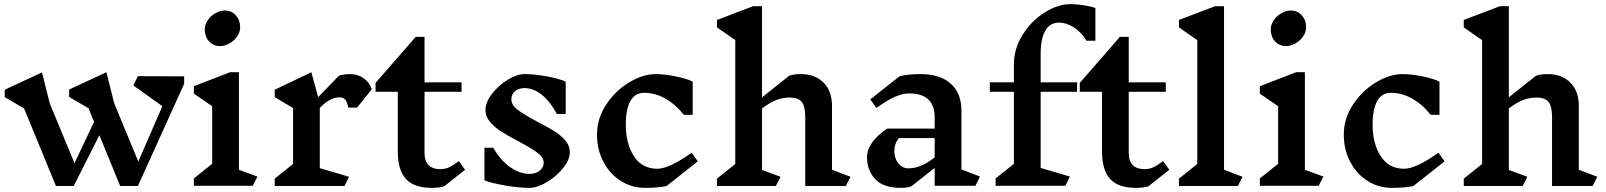

<svg xmlns="http://www.w3.org/2000/svg" viewBox="-20 -903 7804 933"><path d="M875 -496 650 1H564L463 -246L338 1H252L97 -376L3 -431V-467L184 -551L222 -400L342 -110L437 -311L410 -377L316 -432V-468L497 -552L535 -401L652 -118L769 -387L628 -488L650 -533L875 -532Z M1208 0H922V-36L1011 -107V-387L922 -448V-484L1098 -552H1141V-78L1231 -45ZM1147 -771Q1147 -747 1132 -725.5Q1117 -704 1094 -691.5Q1071 -679 1049 -679Q1017 -679 996 -702Q975 -725 975 -760Q975 -784 990 -805.5Q1005 -827 1028 -839.5Q1051 -852 1072 -852Q1105 -852 1126 -828.5Q1147 -805 1147 -771Z M1534 -379V-86L1676 -44L1654 1H1315V-35L1404 -106V-378L1315 -431V-467L1493 -552L1526 -431L1627 -535Q1650 -543 1681 -543Q1718 -543 1745.5 -524Q1773 -505 1787 -470L1715 -380H1672Q1668 -407 1658 -418.5Q1648 -430 1630 -430Q1609 -430 1586 -419Q1563 -408 1534 -379Z M2139 2Q2114 10 2078 10Q1992 10 1952.5 -33.5Q1913 -77 1913 -168V-457H1805V-500L2000 -724H2043V-503H2223V-457H2043V-160Q2043 -81 2121 -81Q2142 -81 2161 -89.5Q2180 -98 2210 -120L2240 -78Z M2500 -216Q2447 -244 2415.5 -264Q2384 -284 2361.5 -310.5Q2339 -337 2339 -369Q2339 -405 2370 -446Q2401 -487 2446.5 -515Q2492 -543 2530 -543Q2577 -543 2639 -531.5Q2701 -520 2729 -506V-349H2686Q2655 -408 2614 -441.5Q2573 -475 2529 -475Q2500 -475 2482.5 -459.5Q2465 -444 2465 -421Q2465 -392 2496 -369Q2527 -346 2592 -311Q2643 -285 2674 -265.5Q2705 -246 2727 -220.5Q2749 -195 2749 -164Q2749 -127 2716.5 -86.5Q2684 -46 2637.5 -18Q2591 10 2552 10Q2502 10 2432.5 -2Q2363 -14 2334 -27V-185H2377Q2411 -125 2458 -91.5Q2505 -58 2553 -58Q2584 -58 2603 -74Q2622 -90 2622 -112Q2622 -138 2592 -160.5Q2562 -183 2500 -216Z M3346 -506V-345H3303Q3264 -395 3214 -423.5Q3164 -452 3110 -452Q3066 -452 3043.5 -412.5Q3021 -373 3021 -297Q3021 -205 3060.5 -144Q3100 -83 3174 -83Q3232 -83 3341 -161L3371 -119L3219 1Q3176 10 3116 10Q3049 10 2995.5 -24.5Q2942 -59 2911.5 -118Q2881 -177 2881 -249Q2881 -327 2925.5 -394.5Q2970 -462 3037 -502.5Q3104 -543 3167 -543Q3209 -543 3265 -531.5Q3321 -520 3346 -506Z M4090 1H3893V-333Q3893 -386 3876 -407.5Q3859 -429 3817 -429Q3786 -429 3755 -418Q3724 -407 3683 -376V-77L3773 -44L3750 1H3464V-35L3553 -106V-708L3464 -770V-806L3640 -873H3683V-430L3815 -535Q3838 -543 3871 -543Q3941 -543 3982 -501.5Q4023 -460 4023 -389V-78L4113 -44Z M4720 0H4522V-87L4409 2Q4389 10 4359 10Q4271 10 4232 -33.5Q4193 -77 4193 -139Q4193 -175 4218 -210.5Q4243 -246 4291 -278H4522V-332Q4522 -449 4397 -449Q4334 -449 4239 -378L4209 -420L4352 -533Q4398 -543 4452 -543Q4547 -543 4599.5 -497Q4652 -451 4652 -364V-80L4742 -45ZM4522 -138V-232H4348Q4336 -217 4331 -202Q4326 -187 4326 -169Q4326 -134 4345 -109.5Q4364 -85 4395 -85Q4454 -85 4522 -138Z M5303 -864V-705H5260Q5235 -746 5199 -769.5Q5163 -793 5126 -793Q5082 -793 5059.5 -754Q5037 -715 5037 -640V-503H5214V-457H5037V-87L5179 -45L5157 0H4818V-36L4907 -107V-457H4790V-503H4907V-589Q4907 -667 4949.5 -734.5Q4992 -802 5056.5 -842.5Q5121 -883 5182 -883Q5211 -883 5248.5 -877Q5286 -871 5303 -864Z M5561 2Q5536 10 5500 10Q5414 10 5374.5 -33.5Q5335 -77 5335 -168V-457H5227V-500L5422 -724H5465V-503H5645V-457H5465V-160Q5465 -81 5543 -81Q5564 -81 5583 -89.5Q5602 -98 5632 -120L5662 -78Z M5995 1H5709V-35L5798 -106V-708L5709 -770V-806L5885 -873H5928V-78L6018 -44Z M6388 0H6102V-36L6191 -107V-387L6102 -448V-484L6278 -552H6321V-78L6411 -45ZM6327 -771Q6327 -747 6312 -725.5Q6297 -704 6274 -691.5Q6251 -679 6229 -679Q6197 -679 6176 -702Q6155 -725 6155 -760Q6155 -784 6170 -805.5Q6185 -827 6208 -839.5Q6231 -852 6252 -852Q6285 -852 6306 -828.5Q6327 -805 6327 -771Z M6975 -506V-345H6932Q6893 -395 6843 -423.5Q6793 -452 6739 -452Q6695 -452 6672.5 -412.5Q6650 -373 6650 -297Q6650 -205 6689.5 -144Q6729 -83 6803 -83Q6861 -83 6970 -161L7000 -119L6848 1Q6805 10 6745 10Q6678 10 6624.5 -24.5Q6571 -59 6540.5 -118Q6510 -177 6510 -249Q6510 -327 6554.5 -394.5Q6599 -462 6666 -502.5Q6733 -543 6796 -543Q6838 -543 6894 -531.5Q6950 -520 6975 -506Z M7719 1H7522V-333Q7522 -386 7505 -407.5Q7488 -429 7446 -429Q7415 -429 7384 -418Q7353 -407 7312 -376V-77L7402 -44L7379 1H7093V-35L7182 -106V-708L7093 -770V-806L7269 -873H7312V-430L7444 -535Q7467 -543 7500 -543Q7570 -543 7611 -501.5Q7652 -460 7652 -389V-78L7742 -44Z"/></svg>

Font: Inknut Antiqua Medium
Style: Regular
Weight: 500
Designer: Claus Eggers Sørensen
Foundry: Claus Eggers Sørensen
Version: Version 1.003; ttfautohint (v1.8.2) -l 8 -r 50 -G 200 -x 14 